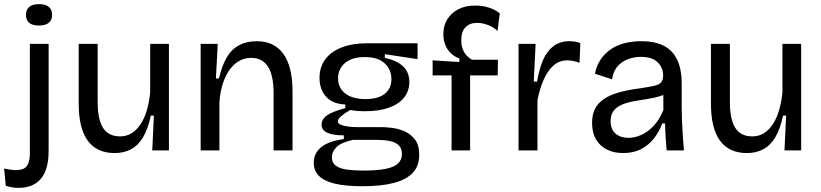

<svg xmlns="http://www.w3.org/2000/svg" viewBox="-58 -730 3986 932"><path d="M30 182Q17 182 2 179.5Q-13 177 -30 172L-38 88Q28 103 57.5 88.5Q87 74 87 12V-517H178V2Q178 47 169 80.5Q160 114 141.5 136.5Q123 159 95.5 170.5Q68 182 30 182ZM131 -606Q100 -606 84 -619Q68 -632 68 -658Q68 -683 84 -696.5Q100 -710 131 -710Q163 -710 179 -696.5Q195 -683 195 -658Q195 -632 178.5 -619Q162 -606 131 -606Z M499 13Q412 13 368 -47Q324 -107 324 -228V-517H416V-235Q416 -151 442 -109.5Q468 -68 525 -68Q556 -68 580.5 -83Q605 -98 624 -126.5Q643 -155 654.5 -194Q666 -233 671 -280V-517H762V-218V0H681L689 -169H674Q661 -106 637.5 -65.5Q614 -25 579 -6Q544 13 499 13Z M916 0V-317V-517H999L990 -349H1005Q1019 -411 1042.5 -451Q1066 -491 1102.5 -510.5Q1139 -530 1188 -530Q1273 -530 1317.5 -468.5Q1362 -407 1362 -285V0H1270V-277Q1270 -365 1242.5 -407Q1215 -449 1162 -449Q1115 -449 1081 -418.5Q1047 -388 1028.5 -338.5Q1010 -289 1007 -230V0Z M1702 174Q1620 174 1567.5 161.5Q1515 149 1490 123.5Q1465 98 1465 60Q1465 14 1501 -15.5Q1537 -45 1611 -55V-73Q1557 -73 1530 -86Q1503 -99 1503 -125Q1503 -152 1530 -170.5Q1557 -189 1618 -205V-223Q1557 -225 1525 -260.5Q1493 -296 1493 -352Q1493 -404 1520.5 -441.5Q1548 -479 1600 -499.5Q1652 -520 1725 -520H1969V-443L1810 -467V-449Q1868 -437 1898.5 -408Q1929 -379 1929 -332Q1929 -289 1904 -257Q1879 -225 1830.5 -207.5Q1782 -190 1712 -190Q1697 -190 1682 -191Q1667 -192 1642 -196Q1614 -180 1598 -166Q1582 -152 1582 -141Q1582 -130 1597 -124Q1612 -118 1633.5 -115.5Q1655 -113 1674 -113H1793Q1813 -113 1843.5 -109.5Q1874 -106 1904.5 -93Q1935 -80 1956 -53Q1977 -26 1977 22Q1977 76 1945 109.5Q1913 143 1852 158.5Q1791 174 1702 174ZM1704 98Q1771 98 1812.5 90Q1854 82 1873.5 64Q1893 46 1893 18Q1893 -8 1880 -22Q1867 -36 1847 -42Q1827 -48 1806.5 -49.5Q1786 -51 1772 -51H1655Q1597 -38 1575 -15.5Q1553 7 1553 33Q1553 61 1573 75Q1593 89 1627.5 93.5Q1662 98 1704 98ZM1716 -249Q1778 -249 1810 -275Q1842 -301 1842 -345Q1842 -392 1809.5 -422.5Q1777 -453 1713 -453Q1650 -453 1616.5 -424Q1583 -395 1583 -349Q1583 -319 1598.5 -296.5Q1614 -274 1643.5 -261.5Q1673 -249 1716 -249Z M2134 0V-364H2042V-437L2172 -429V-446Q2146 -456 2129 -473Q2112 -490 2103 -513.5Q2094 -537 2094 -564Q2094 -605 2113 -636Q2132 -667 2166.5 -685Q2201 -703 2249 -703Q2286 -703 2317 -692.5Q2348 -682 2368 -665L2357 -580Q2338 -598 2311 -608.5Q2284 -619 2257 -619Q2223 -619 2202 -598Q2181 -577 2181 -534Q2181 -509 2188.5 -490.5Q2196 -472 2208 -459.5Q2220 -447 2233 -440H2359L2358 -364H2224V0Z M2459 0V-278V-517H2542L2533 -334H2549Q2559 -394 2577.5 -437.5Q2596 -481 2628 -505.5Q2660 -530 2706 -530Q2717 -530 2730 -528.5Q2743 -527 2759 -521L2755 -425Q2740 -431 2724.5 -434Q2709 -437 2696 -437Q2656 -437 2628 -411.5Q2600 -386 2581 -343Q2562 -300 2551 -245V0Z M2966 13Q2924 13 2890 -3Q2856 -19 2836 -52Q2816 -85 2816 -134Q2816 -172 2829.5 -200Q2843 -228 2871.5 -248Q2900 -268 2945 -281Q2990 -294 3054 -302Q3092 -308 3115.5 -313Q3139 -318 3150 -329Q3161 -340 3161 -364Q3161 -401 3134.5 -427.5Q3108 -454 3053 -454Q3023 -454 2993.5 -444Q2964 -434 2941.5 -410Q2919 -386 2913 -345L2830 -372Q2837 -409 2855.5 -438Q2874 -467 2903 -488Q2932 -509 2970.5 -519.5Q3009 -530 3055 -530Q3121 -530 3164 -508Q3207 -486 3229 -440.5Q3251 -395 3251 -324V-210Q3251 -179 3252.5 -142Q3254 -105 3256.5 -68.5Q3259 -32 3262 0H3178Q3175 -33 3173 -65.5Q3171 -98 3170 -131H3157Q3143 -93 3118 -60Q3093 -27 3055.5 -7Q3018 13 2966 13ZM2993 -61Q3015 -61 3038 -68.5Q3061 -76 3084 -92Q3107 -108 3127 -133.5Q3147 -159 3162 -195V-291L3188 -287Q3172 -271 3145.5 -263Q3119 -255 3087.5 -250Q3056 -245 3023.5 -239.5Q2991 -234 2964.5 -223.5Q2938 -213 2922 -194Q2906 -175 2906 -142Q2906 -102 2930 -81.5Q2954 -61 2993 -61Z M3568 13Q3481 13 3437 -47Q3393 -107 3393 -228V-517H3485V-235Q3485 -151 3511 -109.5Q3537 -68 3594 -68Q3625 -68 3649.5 -83Q3674 -98 3693 -126.5Q3712 -155 3723.5 -194Q3735 -233 3740 -280V-517H3831V-218V0H3750L3758 -169H3743Q3730 -106 3706.5 -65.5Q3683 -25 3648 -6Q3613 13 3568 13Z"/></svg>

Font: Bricolage Grotesque 18pt
Style: Regular
Weight: 400
Version: Version 1.001;gftools[0.9.33.dev8+g029e19f]